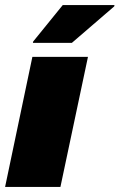

<svg xmlns="http://www.w3.org/2000/svg" viewBox="-25 -733 469 753"><path d="M-5 0 102 -510H320L212 0ZM104 -565 105 -570 221 -713H424L423 -708L257 -565Z"/></svg>

Font: Saira Thin Black
Style: Italic
Weight: 900
Italic angle: -12°
Version: Version 1.101